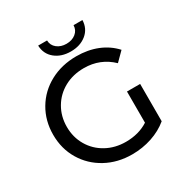

<svg xmlns="http://www.w3.org/2000/svg" viewBox="-199 -1047 1171 1216"><g transform="rotate(-30 386.0 -439.5)"><path d="M47.9 -350.1Q47.9 -452.1 96.4 -534.2Q145 -616.2 230.5 -662.1Q315.9 -708 422.9 -708Q506.8 -708 575.4 -680.4Q644 -652.8 691.9 -600.1L629.9 -538.1Q545.9 -619.1 426.8 -619.1Q346.7 -619.1 283.4 -584.5Q220.2 -549.8 184.1 -488.3Q147.9 -426.8 147.9 -350.1Q147.9 -273.9 184.1 -212.4Q220.2 -150.9 283.7 -116Q347.2 -81.1 425.8 -81.1Q520 -81.1 589.8 -126V-354H686V-81.1Q634.3 -38.1 565.2 -15.1Q496.1 7.8 420.9 7.8Q314.9 7.8 230 -38.6Q145 -85 96.4 -166.5Q47.9 -248 47.9 -350.1ZM248 -887.2H313Q314 -851.1 341.6 -829.1Q369.1 -807.1 410.2 -807.1Q451.2 -807.1 478.5 -829.1Q505.9 -851.1 506.8 -887.2H571.8Q569.8 -825.2 524.4 -788.1Q479 -751 410.2 -751Q340.8 -751 295.4 -788.1Q250 -825.2 248 -887.2Z"/></g></svg>

Font: Montserrat Medium
Style: Regular
Weight: 500
Designer: Julieta Ulanovsky
Foundry: Julieta Ulanovsky
Version: Version 7.200